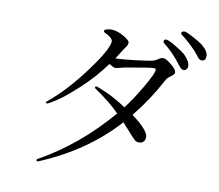

<svg xmlns="http://www.w3.org/2000/svg" viewBox="-87 -909 1174 1029"><g transform="rotate(10 500.0 -394.0)"><path d="M169.9 -300.8Q169.9 -303.7 171.9 -305.7Q267.6 -382.8 364.3 -512.7Q460.9 -642.6 460.9 -684.6Q460.9 -704.1 414.1 -725.6Q410.2 -727.5 410.2 -733.4Q410.2 -739.3 423.3 -743.2Q436.5 -747.1 447.3 -747.1Q478.5 -747.1 514.6 -726.6Q550.8 -706.1 550.8 -693.4Q550.8 -680.7 540 -667Q529.3 -652.3 525.4 -645.5Q521.5 -638.7 496.1 -598.6Q529.3 -598.6 597.7 -606.9Q666 -615.2 687.5 -619.6Q709 -624 722.7 -634.8Q736.3 -644.5 750 -644.5Q762.7 -644.5 793.5 -620.1Q824.2 -595.7 824.2 -578.1Q824.2 -569.3 804.7 -555.7Q785.2 -542 780.3 -530.3Q717.8 -413.1 638.7 -316.4Q731.4 -248 731.4 -210.9Q731.4 -195.3 722.2 -186Q712.9 -176.8 702.1 -176.8Q690.4 -176.8 684.6 -178.7Q678.7 -180.7 670.9 -188.5Q654.3 -205.1 634.8 -227.5Q615.2 -250 597.7 -268.6Q433.6 -86.9 184.6 16.6Q182.6 17.6 181.6 17.6Q173.8 17.6 173.8 9.8Q173.8 7.8 176.8 5.9Q386.7 -110.4 556.6 -309.6Q504.9 -362.3 417 -421.9Q415 -422.9 415 -425.8Q415 -432.6 423.8 -432.6Q427.7 -432.6 477.5 -411.1Q527.3 -389.6 588.9 -348.6Q627.9 -398.4 673.8 -477.1Q719.7 -555.7 719.7 -576.2Q719.7 -583 705.1 -583Q689.5 -583 556.6 -559.6Q509.8 -547.9 502.9 -547.9Q495.1 -547.9 469.7 -563.5Q414.1 -486.3 342.3 -419.9Q270.5 -353.5 227.1 -325.2Q183.6 -296.9 176.8 -296.9Q169.9 -296.9 169.9 -300.8ZM734.4 -732.4Q734.4 -745.1 747.1 -745.1Q759.8 -745.1 800.3 -720.7Q840.8 -696.3 853.5 -684.6Q887.7 -651.4 887.7 -625Q887.7 -614.3 881.3 -607.4Q875 -600.6 869.1 -600.6Q862.3 -600.6 859.4 -601.6Q856.4 -602.5 850.6 -607.4Q842.8 -615.2 832 -628.9Q793.9 -680.7 738.3 -724.6Q734.4 -727.5 734.4 -732.4ZM819.3 -793Q819.3 -796.9 823.7 -800.8Q828.1 -804.7 836.9 -804.7Q845.7 -804.7 883.3 -784.7Q920.9 -764.6 936.5 -752.9Q974.6 -722.7 974.6 -695.3Q974.6 -668 953.1 -668Q945.3 -668 939.5 -672.4Q933.6 -676.8 921.9 -692.4Q910.2 -707 905.3 -712.9Q854.5 -763.7 824.2 -785.2Q819.3 -788.1 819.3 -793Z"/></g></svg>

Font: GenEi Koburi Mincho v6
Style: Regular
Weight: 400
Designer: o_tamon (Modified)
Foundry: o_tamon / Adobe Systems Incorporated
Version: Version 6.1